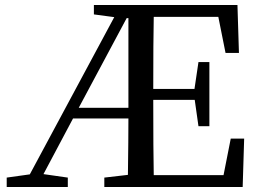

<svg xmlns="http://www.w3.org/2000/svg" viewBox="-20 -753 1044 773"><path d="M7 0V-38L100 -51L440 -684L358 -695V-733H936L942 -540H888L859 -685H599Q597 -590 597 -395H763L779 -503H823V-245H779L764 -351H597Q597 -145 599 -48H880L909 -195H963L957 0H400V-38L495 -49Q497 -195 497 -276H274L155 -52L253 -38V0ZM297 -319H497V-680H490Z"/></svg>

Font: GenRyuMin TW M
Style: Regular
Weight: 500
Version: Version 1.501;PS 1;hotconv 16.6.51;makeotf.lib2.5.65220